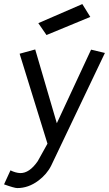

<svg xmlns="http://www.w3.org/2000/svg" viewBox="-33 -747 546 963"><path d="M200.2 -571.3 159.2 -630.9 379.9 -726.6 419.9 -662.1ZM223.6 84Q202.1 127 159.2 159.2Q109.4 196.3 53.7 196.3Q39.1 196.3 -12.7 177.7L19.5 107.4Q44.9 120.1 68.4 121.1Q114.3 122.1 156.2 61.5Q159.2 56.6 205.1 -26.4L65.4 -477.5L143.6 -499L252 -128.9L423.8 -498L493.2 -481.4Z"/></svg>

Font: Puritan
Style: Italic
Weight: 400
Version: 2.0a